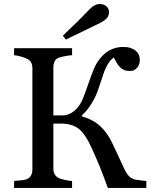

<svg xmlns="http://www.w3.org/2000/svg" viewBox="-20 -932 746 952"><path d="M705.6 0H514.6Q494.6 -56.6 475.6 -103.3Q456.5 -149.9 436.5 -193.8Q403.8 -267.6 370.4 -293.5Q336.9 -319.3 280.3 -319.3H244.6V-97.7Q244.6 -81.5 250.7 -68.8Q256.8 -56.2 272.9 -48.3Q280.8 -44.9 302 -40Q323.2 -35.2 337.4 -34.7V0H49.8V-34.7Q61 -35.6 82.5 -37.6Q104 -39.6 112.8 -43.5Q127.4 -49.8 134 -62.3Q140.6 -74.7 140.6 -92.3V-592.3Q140.6 -608.9 135 -621.1Q129.4 -633.3 112.8 -641.1Q99.6 -647.5 81.5 -652.3Q63.5 -657.2 49.8 -658.2V-692.9H337.4V-658.2Q323.7 -657.7 303.2 -653.8Q282.7 -649.9 272.9 -646.5Q256.3 -640.6 250.5 -627Q244.6 -613.3 244.6 -597.2V-359.9H290Q308.1 -359.9 325.4 -367.7Q342.8 -375.5 357.4 -390.6Q378.4 -412.1 391.1 -443.1Q403.8 -474.1 418.5 -518.1Q432.1 -558.6 446.8 -593.3Q461.4 -627.9 489.7 -657.2Q508.8 -676.8 534.7 -688Q560.5 -699.2 590.8 -699.2Q611.8 -699.2 627.4 -694.1Q643.1 -689 653.8 -679.7Q663.6 -671.4 668.5 -660.2Q673.3 -648.9 673.3 -635.7Q673.3 -625 670.2 -614.7Q667 -604.5 661.1 -597.7Q654.3 -589.4 646 -584.7Q637.7 -580.1 622.6 -580.1Q606.4 -580.1 594.5 -585.4Q582.5 -590.8 573.7 -600.1Q564.9 -609.4 557.9 -621.8Q550.8 -634.3 544.4 -647Q530.8 -637.7 521.2 -624Q511.7 -610.4 504.4 -594.7Q497.1 -579.1 491.5 -561.5Q485.8 -543.9 478.5 -522.5Q472.7 -504.4 464.8 -482.2Q457 -460 446.8 -440.9Q436 -420.4 421.6 -399.9Q407.2 -379.4 387.2 -361.3V-354.5Q441.4 -339.4 477.3 -306.2Q513.2 -272.9 537.6 -220.7Q551.3 -190.9 567.6 -156.5Q584 -122.1 594.7 -98.1Q609.9 -65.4 624 -54.4Q638.2 -43.5 652.8 -41Q665.5 -39.1 680.2 -37.4Q694.8 -35.6 705.6 -34.7ZM475.6 -817.9Q454.1 -807.1 408.9 -785.4Q363.8 -763.7 306.6 -735.8L291.5 -754.9Q335.9 -797.4 364 -825Q392.1 -852.5 419.4 -881.3Q435.1 -897.9 448 -905Q460.9 -912.1 475.6 -912.1Q494.1 -912.1 507.3 -900.9Q520.5 -889.6 520.5 -873Q520.5 -852.1 507.8 -839.8Q495.1 -827.6 475.6 -817.9Z"/></svg>

Font: UniBurma_GGSerif
Style: Book
Weight: 400
Designer: Victor San Kho Lin (for Burmese only and related typography optimization with it)
Foundry: http://www.unimm.org
Version: 2.0